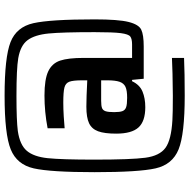

<svg xmlns="http://www.w3.org/2000/svg" viewBox="-14 -722 844 857"><g transform="rotate(-90 408.5 -294.0)"><path d="M68 -294Q68 -491 85 -566Q102 -641 169.5 -668.5Q237 -696 409 -696Q581 -696 648.5 -669.5Q716 -643 733 -567.5Q750 -492 750 -294Q750 -188 738.5 -142.5Q727 -97 704 -86Q681 -75 629 -75H485L480 -127H474Q458 -93 428 -80.5Q398 -68 358 -68Q295 -68 267.5 -98.5Q240 -129 240 -198Q240 -250 250.5 -278.5Q261 -307 286.5 -319Q312 -331 360 -331Q400 -331 478 -327V-349Q478 -391 471.5 -407.5Q465 -424 445.5 -429Q426 -434 378 -434Q350 -434 317 -432Q284 -430 264 -428V-504Q337 -518 410 -518Q483 -518 518.5 -501Q554 -484 566 -448Q578 -412 578 -344V-127H638Q663 -127 673.5 -135Q684 -143 688.5 -177Q693 -211 693 -294Q693 -438 687 -499.5Q681 -561 657.5 -593Q634 -625 577 -635Q530 -643 408 -643Q299 -643 252 -637Q190 -628 163.5 -597Q137 -566 130.5 -503.5Q124 -441 124 -294Q124 -131 132.5 -67.5Q141 -4 176.5 22Q212 48 300 53Q331 55 409 55Q450 55 507.5 53.5Q565 52 578 51V105Q511 108 409 108Q237 108 169.5 80.5Q102 53 85 -22Q68 -97 68 -294ZM478 -238V-265H387Q364 -265 354 -261Q344 -257 340 -245Q336 -233 336 -207Q336 -182 340.5 -170Q345 -158 358 -153.5Q371 -149 400 -149Q433 -149 449 -156.5Q465 -164 471.5 -183Q478 -202 478 -238Z"/></g></svg>

Font: Saira Semi Condensed Medium
Style: Regular
Weight: 500
Width: 4
Designer: Hector Gatti with collaboration of the Omnibus-Type team
Foundry: Omnibus-Type
Version: Version 1.001; ttfautohint (v1.8)